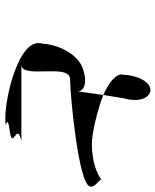

<svg xmlns="http://www.w3.org/2000/svg" viewBox="50 -832 600 741"><g transform="rotate(90 350.5 -462.0)"><path d="M149 -325C121 -235 355 -182 434 -182C510 -182 396 -188 492 -200C559 -212 447 -227 525 -244H230C288 -244 222 -432 287 -432C345 -432 687 -464 700 -508C706 -526 680 -540 672 -552C655 -537 605 -516 536 -516C500 -516 415 -534 347 -560L333 -462C332 -488 296 -497 258 -485C196 -473 153 -394 149 -325ZM269 -638C272 -703 305 -753 338 -740C365 -728 374 -687 360 -640L347 -560C297 -583 261 -611 269 -638Z"/></g></svg>

Font: bitstorm
Style: exextobl
Weight: 400
Version: Version 0.2